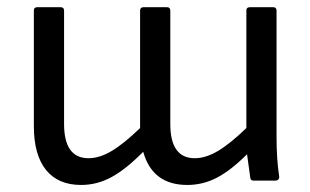

<svg xmlns="http://www.w3.org/2000/svg" viewBox="-20 -508 873 540"><path d="M208 12.2Q143.6 12.2 109.4 -30Q75.2 -72.3 75.2 -153.8V-478Q75.2 -487.8 85 -487.8H149.9Q160.2 -487.8 160.2 -478V-159.2Q160.2 -63 229 -63Q259.8 -63 293.9 -83.3Q328.1 -103.5 374 -147.9V-478Q374 -487.8 383.8 -487.8H449.2Q459 -487.8 459 -478V-159.2Q459 -63 527.8 -63Q558.6 -63 592.8 -83.3Q627 -103.5 672.9 -147.9V-478Q672.9 -487.8 683.1 -487.8H748Q757.8 -487.8 757.8 -478V-122.1Q757.8 -60.5 765.1 -12.2Q766.1 -6.8 762.9 -3.4Q759.8 0 753.9 0H693.8Q685.1 0 684.1 -6.8Q675.8 -65.4 674.8 -74.2Q629.4 -28.8 590.1 -8.3Q550.8 12.2 506.8 12.2Q408.7 12.2 382.8 -81.1Q334 -31.7 293.5 -9.8Q252.9 12.2 208 12.2Z"/></svg>

Font: Sofia Sans
Style: Regular
Weight: 400
Designer: Botio Nikoltchev, Ani Petrova
Foundry: lettersoup
Version: Version 4.100